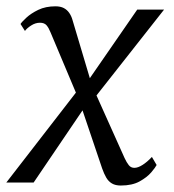

<svg xmlns="http://www.w3.org/2000/svg" viewBox="-28 -578 550 608"><path d="M354.5 9.5Q337.5 9.5 326.5 3Q315.5 -3.5 308.5 -15.5Q301.5 -27.5 295.5 -44.5L222.5 -260.5L253 -257.5L78.5 0H-8L233.5 -312L225.5 -253.5L132 -475.5Q126.5 -489.5 119.5 -497.8Q112.5 -506 98.5 -506Q84 -506 70.5 -497.2Q57 -488.5 51 -480L37 -502Q41 -508.5 55.5 -522Q70 -535.5 93.2 -546.8Q116.5 -558 147.5 -558Q163.5 -558 174 -552.5Q184.5 -547 191.2 -537.2Q198 -527.5 201.5 -515L266 -298.5L236.5 -301.5L406.5 -547.5H491.5L256.5 -249L264 -306L366.5 -77.5Q373 -63.5 379.8 -55Q386.5 -46.5 397.5 -46.5Q409 -46.5 423.5 -55.8Q438 -65 453 -81L468 -55.5Q464 -47.5 450.8 -32Q437.5 -16.5 414 -3.5Q390.5 9.5 354.5 9.5Z"/></svg>

Font: Merriweather 36pt Light
Style: Italic
Weight: 300
Italic angle: -7.8°
Version: Version 2.101